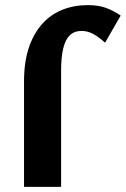

<svg xmlns="http://www.w3.org/2000/svg" viewBox="-20 -731 492 751"><path d="M74 0V-412Q74 -489 93 -545Q112 -601 145.5 -638Q179 -675 224.5 -693Q270 -711 323 -711Q364 -711 393.5 -700.5Q423 -690 452 -670L391 -564Q363 -589 342 -599.5Q321 -610 299 -610Q271 -610 253.5 -593.5Q236 -577 227.5 -542.5Q219 -508 219 -454V0Z"/></svg>

Font: Ysabeau Infant ExtraBold
Style: Regular
Weight: 800
Designer: Christian Thalmann (Catharsis Fonts)
Version: Version 2.001;gftools[0.9.30]; featfreeze: ss01,ss02,lnum